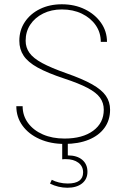

<svg xmlns="http://www.w3.org/2000/svg" viewBox="-20 -675 596 907"><path d="M57.1 -173.3Q57.1 -121.6 86.4 -81.3Q115.7 -41 167.2 -18.1Q218.8 4.9 284.7 4.9Q350.6 4.9 398.9 -14.9Q447.3 -34.7 473.6 -71Q500 -107.4 500 -156.7Q500 -193.8 480.2 -222.4Q460.4 -251 415.3 -276.6Q370.1 -302.2 293 -329.1Q221.2 -354.5 179.2 -377.2Q137.2 -399.9 119.1 -425.3Q101.1 -450.7 101.1 -482.4Q101.1 -525.4 123 -558.6Q145 -591.8 183.8 -611.1Q222.7 -630.4 272 -630.4Q325.2 -630.4 366.7 -610.4Q408.2 -590.3 432.1 -555.9Q456.1 -521.5 456.1 -477.1H485.4Q485.4 -527.3 457 -567.6Q428.7 -607.9 380.6 -631.3Q332.5 -654.8 272 -654.8Q214.4 -654.8 168.9 -632.6Q123.5 -610.4 97.4 -571.3Q71.3 -532.2 71.3 -482.4Q71.3 -442.4 91.6 -411.9Q111.8 -381.3 158.2 -355.7Q204.6 -330.1 282.7 -304.2Q353 -281.2 394 -259.5Q435.1 -237.8 452.6 -213.4Q470.2 -189 470.2 -156.7Q470.2 -94.2 420.2 -57.4Q370.1 -20.5 284.7 -20.5Q227.1 -20.5 182.4 -40Q137.7 -59.6 112.3 -94.2Q86.9 -128.9 86.9 -173.3ZM393.1 136.7Q393.1 100.6 368.4 79.8Q343.8 59.1 300.3 59.1V-0.5H273.9V77.6Q277.8 77.1 282.2 76.9Q286.6 76.7 290 76.7Q327.6 76.7 350.1 93.5Q372.6 110.4 372.6 139.2Q372.6 191.9 299.8 191.9Q278.8 191.9 258.8 187Q238.8 182.1 224.6 174.3L216.3 192.4Q235.8 202.1 256.6 207Q277.3 211.9 298.3 211.9Q341.8 211.9 367.4 191.7Q393.1 171.4 393.1 136.7Z"/></svg>

Font: Estedad VF
Style: Regular
Weight: 100
Designer: Amin Abedi
Version: Version 7.3